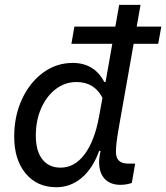

<svg xmlns="http://www.w3.org/2000/svg" viewBox="-20 -768 696 804"><path d="M215.5 16Q135.5 16 87.5 -41.5Q39.5 -99 39.5 -195.5Q39.5 -282.5 72 -352.5Q104.5 -422.5 160 -463.5Q215.5 -504.5 284.5 -504.5Q375 -504.5 416.5 -425H456.5L418.5 -404.5L479 -747.5H568.5L479 -242Q471.5 -200 468.5 -175.2Q465.5 -150.5 465.5 -131.5Q465.5 -83 516 -83H546L532 -2Q509.5 6 485 6Q442 6 418.5 -19Q395 -44 395 -89.5Q395 -102.5 398.2 -121.5Q401.5 -140.5 408 -170.5L433 -129.5L395.5 -136.5Q368.5 -62.5 322 -23.2Q275.5 16 215.5 16ZM233.5 -66Q292.5 -66 334.2 -121.8Q376 -177.5 394.5 -278.5L409 -358.5Q375 -424.5 300.5 -424.5Q252 -424.5 213.5 -395Q175 -365.5 152.5 -314.8Q130 -264 130 -200Q130 -136 157.2 -101Q184.5 -66 233.5 -66ZM279 -584.5 291.5 -656.5H655.5L642.5 -584.5Z"/></svg>

Font: Google Sans Code
Style: Italic
Weight: 400
Italic angle: -10°
Monospace: yes
Designer: Google Sans Code Authors
Foundry: Google LLC
Version: Version 6.000